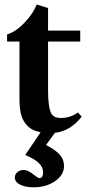

<svg xmlns="http://www.w3.org/2000/svg" viewBox="-20 -566 401 833"><path d="M126.5 246.6Q88.9 246.6 66.7 234.9Q44.4 223.1 44.4 203.6Q44.4 189.9 55.7 180.7Q66.9 171.4 83 171.4Q101.1 171.4 123.5 189.9Q146 207 149.9 207Q167 207 167 181.6Q167 159.2 148.4 141.4Q129.9 123.5 89.4 106.4L156.2 7.8Q116.7 0 97.2 -22Q80.1 -40 72.3 -66.2Q64.5 -92.3 64.5 -139.6V-385.7H10.7V-416.5Q49.8 -428.7 87.2 -468.5Q124.5 -508.3 139.2 -546.4L188.5 -531.2V-433.1H328.1V-385.7H188.5V-173.8Q188.5 -100.6 202.6 -73.7Q212.9 -54.2 244.6 -54.2Q286.1 -54.2 317.9 -78.1L334.5 -60.1Q286.1 2.4 218.3 10.3L179.7 63Q221.2 84.5 239.5 105.5Q257.8 126.5 257.8 153.8Q257.8 192.9 219.2 219.7Q180.7 246.6 126.5 246.6Z"/></svg>

Font: Elstob
Style: Bold
Weight: 700
Designer: Peter S. Baker
Version: Version 1.015